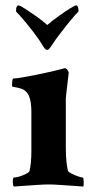

<svg xmlns="http://www.w3.org/2000/svg" viewBox="-20 -684 359 708"><path d="M31.2 3.9Q27.3 0 27.3 -14.6Q27.3 -29.3 31.2 -29.3Q39.1 -29.3 51.8 -33.2Q64.5 -37.1 76.2 -43Q87.9 -48.8 88.9 -53.7Q95.7 -81.1 95.7 -127.9V-270.5Q95.7 -325.2 78.1 -343.8Q70.3 -353.5 57.1 -357.4Q43.9 -361.3 34.2 -362.8Q24.4 -364.3 24.4 -366.2Q24.4 -394.5 29.3 -394.5Q38.1 -394.5 61.5 -398.4Q85 -402.3 113.8 -408.2Q142.6 -414.1 168.5 -419.9Q194.3 -425.8 208 -429.7L218.8 -432.6Q223.6 -432.6 228.5 -426.3Q233.4 -419.9 233.4 -416Q228.5 -373 225.6 -348.6Q222.7 -324.2 222.7 -318.4V-142.6Q222.7 -86.9 230.5 -53.7Q232.4 -49.8 243.7 -43.9Q254.9 -38.1 267.6 -33.7Q280.3 -29.3 285.2 -29.3Q288.1 -29.3 288.6 -14.6Q289.1 0 287.1 3.9Q279.3 2.9 254.4 1.5Q229.5 0 202.1 -2Q174.8 -3.9 159.2 -3.9Q143.6 -3.9 116.2 -2Q88.9 0 64.5 1.5Q40 2.9 31.2 3.9ZM154.3 -500Q147.5 -500 141.6 -509.8Q124 -539.1 103.5 -565.4Q62.5 -618.2 39.1 -641.6Q39.1 -664.1 47.9 -664.1Q53.7 -664.1 73.2 -651.4Q92.8 -638.7 116.2 -622.1Q139.6 -605.5 154.3 -591.8Q169.9 -605.5 192.9 -622.1Q215.8 -638.7 235.8 -651.4Q255.9 -664.1 260.7 -664.1Q269.5 -664.1 269.5 -641.6Q256.8 -628.9 240.2 -608.9Q223.6 -588.9 202.1 -560.5Q197.3 -553.7 191.4 -546.4Q185.5 -539.1 180.7 -531.2L166 -509.8Q159.2 -500 154.3 -500Z"/></svg>

Font: Crimson Text Bold
Style: Bold
Weight: 700
Designer: Sebastian Kosch
Foundry: Sebastian Kosch
Version: Version 1.10 July 1, 2025